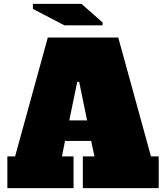

<svg xmlns="http://www.w3.org/2000/svg" viewBox="-20 -972 846 992"><path d="M408 -164H468L451 -244H316L300 -164H360V0H18V-164H58L227 -778H591L760 -164H800V0H408ZM338 -350H430L389 -549H379ZM150 -926V-952H401L510 -856V-841H313Z"/></svg>

Font: Alfa Slab One
Style: Regular
Weight: 400
Designer: JM Sole
Foundry: JM Sole
Version: Version 1.001